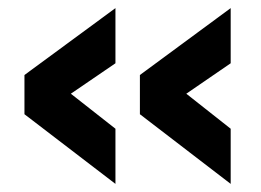

<svg xmlns="http://www.w3.org/2000/svg" viewBox="-20 -474 641 471"><path d="M545.9 -318.8 437 -244.1 545.9 -158.2V-22.9L323.2 -193.8V-290L545.9 -454.1ZM263.2 -318.8 153.8 -244.1 263.2 -158.2V-22.9L40 -193.8V-290L263.2 -454.1Z"/></svg>

Font: TitilliumWeb-Bold
Style: Bold
Weight: 700
Version: Version 1.001;PS 57.000;hotconv 1.0.70;makeotf.lib2.5.55311